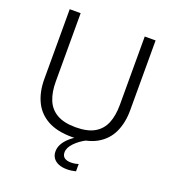

<svg xmlns="http://www.w3.org/2000/svg" viewBox="-161 -836 1052 1164"><g transform="rotate(20 365.5 -254.0)"><path d="M366 10.5Q268.5 10.5 207.2 -23.8Q146 -58 117 -119.5Q88 -181 88 -262.5Q88 -284 88 -317.5Q88 -351 88 -391.8Q88 -432.5 88 -475Q88 -541.5 88 -597.2Q88 -653 88 -713H158.5Q158.5 -653 158.5 -597.2Q158.5 -541.5 158.5 -475V-271.5Q158.5 -203 178.8 -154Q199 -105 244.5 -78.8Q290 -52.5 365.5 -52.5Q442 -52.5 487 -78.8Q532 -105 552 -154Q572 -203 572 -272.5V-475Q572 -541.5 572 -597.2Q572 -653 572 -713H642Q642 -653 642 -597.2Q642 -541.5 642 -475Q642 -432.5 642 -391.8Q642 -351 642 -317.2Q642 -283.5 642 -262.5Q642 -181 613 -119.5Q584 -58 523 -23.8Q462 10.5 366 10.5ZM403.5 205Q371 205 348.2 195.2Q325.5 185.5 313.5 167.8Q301.5 150 301.5 126.5Q301.5 102.5 313 80.2Q324.5 58 347.5 36.5Q370.5 15 406 -5.5V-20.5L440 -23L456 0Q414.5 21 384.8 51.8Q355 82.5 355 113Q355 136 370.2 147Q385.5 158 410.5 158Q428 158 440.5 155.5Q453 153 460 150.5V197.5Q449 200.5 433.8 202.8Q418.5 205 403.5 205Z"/></g></svg>

Font: Commissioner Thin Light
Style: Regular
Weight: 300
Version: Version 1.000